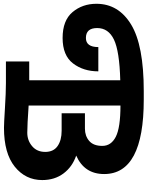

<svg xmlns="http://www.w3.org/2000/svg" viewBox="49 -844 760 989"><g transform="rotate(90 429.5 -350.0)"><path d="M-45 -466Q-45 -580 62 -645Q169 -710 404 -710H449Q832 -710 832 -506Q832 -404 737 -362Q795 -342 829 -296.5Q863 -251 863 -187Q863 -101 794 -45.5Q725 10 594 10Q572 10 492 5Q412 0 364 0H252V-120H349V-589Q199 -585 139.5 -556.5Q80 -528 80 -470Q80 -412 131 -412Q178 -412 178 -476H303Q303 -399 262 -345.5Q221 -292 131 -292Q41 -292 -2 -343Q-45 -394 -45 -466ZM519 -287V-407H598Q636 -407 661.5 -429Q687 -451 687 -496.5Q687 -542 640 -566Q593 -590 479 -590V-117Q579 -110 619 -110Q659 -110 688.5 -135Q718 -160 718 -202.5Q718 -245 688 -266Q658 -287 609 -287Z"/></g></svg>

Font: Cherry Swash
Style: Bold
Weight: 700
Designer: Kasatkina Nataliya
Foundry: Nataliya Kasatkina
Version: Version 1.001